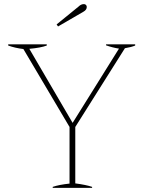

<svg xmlns="http://www.w3.org/2000/svg" viewBox="-20 -916 699 936"><path d="M256 -797 363 -884Q375 -896 389 -896Q395 -896 399 -892Q403 -888 403 -882Q403 -868 387 -859L263 -787ZM237 -5Q270 -16 319 -21V-297L94 -677Q53 -682 20 -694V-700H208V-694Q179 -683 123 -678L334 -317L560 -679Q528 -684 497 -695V-700H639V-694Q620 -686 589 -681L347 -297V-22Q400 -15 429 -5V0H237Z"/></svg>

Font: Trirong Thin
Style: Regular
Weight: 250
Designer: Katatrad Team
Foundry: CadsonDemak
Version: Version 1.001